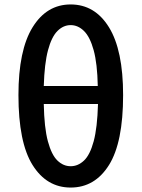

<svg xmlns="http://www.w3.org/2000/svg" viewBox="-20 -830 637 864"><path d="M298 14Q190 14 126.5 -87.5Q63 -189 63 -402Q63 -604 126.5 -707Q190 -810 298 -810Q407 -810 470.5 -707Q534 -604 534 -402Q534 -189 470.5 -87.5Q407 14 298 14ZM298 -82Q331 -82 358 -107.5Q385 -133 401.5 -194Q418 -255 421 -362H177Q179 -255 195.5 -194Q212 -133 238.5 -107.5Q265 -82 298 -82ZM177 -443H420Q418 -544 401.5 -604Q385 -664 358 -690.5Q331 -717 298 -717Q265 -717 238.5 -690.5Q212 -664 196 -604Q180 -544 177 -443Z"/></svg>

Font: Chiron GoRound TC M
Style: Regular
Weight: 500
Designer: Ryoko NISHIZUKA 西塚涼子 (kana, bopomofo & ideographs); Paul D. Hunt (Latin, Greek & Cyrillic); Sandoll Communications 산돌커뮤니
Foundry: Adobe
Version: Version 1.000;hotconv 1.1.1;makeotfexe 2.6.0